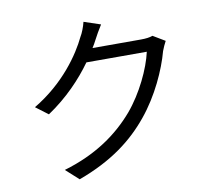

<svg xmlns="http://www.w3.org/2000/svg" viewBox="-89 -911 1179 1058"><g transform="rotate(-10 500.0 -381.5)"><path d="M805 -665C789 -659 767 -656 740 -656H468C477 -670 485 -684 492 -698C502 -717 520 -750 537 -776L444 -807C438 -781 424 -745 413 -728C370 -638 272 -493 99 -390L168 -338C277 -411 361 -500 421 -584H759C739 -493 678 -364 600 -272C509 -166 384 -75 201 -21L273 44C461 -25 580 -117 671 -228C760 -336 821 -472 848 -572C854 -588 864 -611 872 -625Z"/></g></svg>

Font: Noto Sans KR Regular
Style: Regular
Weight: 400
Designer: Ryoko NISHIZUKA  (kana & ideographs); Paul D. Hunt (Latin, Greek & Cyrillic); Wenlong ZHANG  (bopomofo); Sandoll Communi
Foundry: Adobe Systems Incorporated
Version: Version 1.004;PS 1.004;hotconv 1.0.82;makeotf.lib2.5.63406